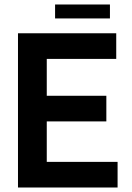

<svg xmlns="http://www.w3.org/2000/svg" viewBox="-20 -834 587 854"><path d="M60 0V-686H497V-572H188V-408H453V-294H188V-114H503V0ZM225 -752V-814H469V-752Z"/></svg>

Font: AXENEO7
Style: Regular
Weight: 400
Designer: Hector Gatti, Simon Guibord
Foundry: Omnibus-Type, Jean-Christophe Thérien
Version: Version 1.000